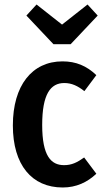

<svg xmlns="http://www.w3.org/2000/svg" viewBox="-20 -816 455 851"><path d="M368 -796 255 -707 142 -796 97 -747 217 -620H293L413 -747ZM257 -544C122 -544 37 -437 37 -260C37 -85 121 15 258 15C318 15 367 -8 407 -46L353 -118C322 -96 298 -84 264 -84C206 -84 167 -125 167 -262C167 -399 204 -448 265 -448C298 -448 325 -435 354 -412L407 -483C364 -524 317 -544 257 -544Z"/></svg>

Font: Fira Sans Condensed Medium
Style: Regular
Weight: 500
Width: 3
Designer: Carrois Corporate & Edenspiekermann AG
Foundry: Carrois Corporate GbR & Edenspiekermann AG
Version: Version 4.202;PS 004.202;hotconv 1.0.88;makeotf.lib2.5.64775